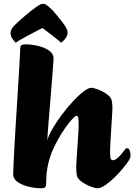

<svg xmlns="http://www.w3.org/2000/svg" viewBox="-20 -993 717 1026"><path d="M199.1 13Q166.7 13 131.9 4.3Q97.1 -4.3 73.7 -20.9Q50.3 -37.5 50.3 -62.3Q50.3 -78.5 52.5 -120.3Q54.6 -162.1 57.7 -220.3Q60.8 -278.6 65.1 -344.6Q69.3 -410.6 73.4 -475.6Q77.6 -540.7 80.7 -596.2Q83.8 -651.8 85.9 -688.5Q88.1 -725.3 88.1 -733.6Q88.1 -745.2 93.7 -750.6Q99.4 -756 115.2 -756Q148.8 -756 183.6 -747.7Q218.4 -739.4 242.3 -722.8Q266.2 -706.3 266.2 -680.7Q266.2 -675.9 264.5 -651.7Q262.9 -627.4 259.8 -590Q256.7 -552.6 253.3 -508.8Q249.9 -465.1 246.2 -420.7Q242.5 -376.3 239.3 -338.2Q236.2 -300.2 234.6 -274.5Q233 -248.8 233 -242.2Q238.9 -267.8 259.6 -303.6Q280.2 -339.4 308.8 -377.8Q337.4 -416.2 368.1 -449.5Q398.8 -482.8 425.5 -503.4Q452.2 -524 468.7 -524Q475 -524 491.6 -519Q508.1 -514 527.1 -504.4Q546 -494.9 560.3 -482.2Q574.7 -469.6 577.4 -454Q579.4 -444.7 580.2 -434.1Q580.9 -423.5 580.7 -411Q580.4 -400.9 578.4 -370.1Q576.4 -339.4 574.3 -302.6Q572.2 -265.9 570.2 -234.9Q568.2 -203.9 568.2 -192.5Q568 -154.7 571.2 -145.8Q574.5 -136.9 584.5 -136.9Q592.2 -136.9 601.2 -143.2Q610.1 -149.6 619 -158.9Q628 -168.1 634.8 -177.3Q641.6 -186.5 645.8 -191.2Q650.1 -196.2 652.3 -198.6Q654.6 -201 658.1 -201Q669.4 -201 673.4 -187.7Q677.4 -174.4 677.4 -160.6Q677.4 -153.9 674.6 -147.2Q671.8 -140.6 667.6 -134Q658.6 -120.3 638.9 -95.9Q619.1 -71.5 593.7 -46.4Q568.3 -21.3 543.3 -4.1Q518.3 13 499.3 13Q493 13 476.4 8Q459.9 3 440.9 -6.7Q422 -16.3 407.5 -29Q393.1 -41.7 390.3 -57Q389.1 -66.5 388.2 -77Q387.3 -87.5 387.3 -100Q387.3 -107.2 388.6 -128.9Q389.8 -150.7 391.8 -179.7Q393.8 -208.7 395.7 -237.3Q397.5 -265.8 398.9 -288.1Q400.3 -310.4 400.3 -318.5Q400.5 -356.3 397.8 -365.2Q395 -374.1 388.3 -374.1Q382.1 -374.1 366.4 -357.3Q350.7 -340.5 330.7 -312.4Q310.7 -284.4 290.9 -249.2Q271.2 -213.9 256.2 -178Q238.8 -131.8 232.7 -92.8Q226.5 -53.9 226.5 -9.4Q226.5 2.2 221 7.6Q215.5 13 199.1 13ZM64.3 -764.5Q49.7 -779.3 43.1 -791.2Q36.5 -803.1 36.5 -812.4Q36.5 -820.1 38.4 -828.3Q40.2 -836.4 46.8 -845Q50.8 -851 61.9 -861.9Q73 -872.9 88.1 -886.4Q103.2 -899.8 119.8 -913.7Q136.4 -927.5 151.9 -939.7Q167.4 -952 179.2 -959.7Q190 -966.8 195.9 -969.6Q201.8 -972.5 210 -972.5Q218.1 -972.5 223.5 -969.6Q228.9 -966.8 237.9 -959.7Q257.4 -943 277.7 -918.9Q298 -894.8 314.2 -873.4Q330.5 -852.1 335.2 -841.6Q338.4 -834.9 339.9 -828.4Q341.4 -821.9 341.4 -814.9Q341.4 -805.6 333 -792.4Q324.7 -779.1 306.8 -764.5Q303 -768.7 291 -778.4Q279 -788.2 263.5 -800.3Q248 -812.5 232.6 -824.1Q217.3 -835.6 206.5 -843.3Q191.3 -835.9 169.7 -824.3Q148.1 -812.8 125.9 -801.1Q103.6 -789.4 86.8 -779.5Q69.9 -769.5 64.3 -764.5Z"/></svg>

Font: Briem Hand Thin
Style: Regular
Weight: 100
Designer: Gunnlaugur SE Briem, Eben Sorkin
Foundry: Sorkin Type Co.
Version: Version 1.003